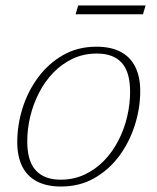

<svg xmlns="http://www.w3.org/2000/svg" viewBox="-20 -671 574 701"><path d="M332 -500.5Q385.5 -500.5 421 -481.5Q456.5 -462.5 474.2 -426.2Q492 -390 492 -339Q492 -276.5 472.5 -214.8Q453 -153 415.8 -102.2Q378.5 -51.5 324.8 -20.8Q271 10 202.5 10Q150 10 114.2 -9Q78.5 -28 60.8 -64.2Q43 -100.5 43 -152Q43 -214 62.2 -275.8Q81.5 -337.5 119 -388.2Q156.5 -439 210.2 -469.8Q264 -500.5 332 -500.5ZM201 -15Q249.5 -15 289.2 -33.8Q329 -52.5 360 -84.5Q391 -116.5 412.2 -157.8Q433.5 -199 444.2 -244.8Q455 -290.5 455 -335.5Q455 -408.5 424.2 -442Q393.5 -475.5 334 -475.5Q285.5 -475.5 245.8 -456.8Q206 -438 175 -406Q144 -374 122.8 -332.8Q101.5 -291.5 90.5 -246Q79.5 -200.5 79.5 -155Q79.5 -82.5 110.8 -48.8Q142 -15 201 -15ZM256 -619 265.5 -651H511.5L502 -619Z"/></svg>

Font: Newsreader 9pt ExtraLight
Style: Italic
Weight: 250
Italic angle: -17°
Designer: Hugues Gentile
Foundry: Production Type
Version: Version 1.003